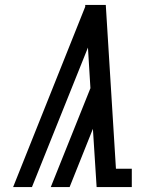

<svg xmlns="http://www.w3.org/2000/svg" viewBox="-20 -755 640 775"><path d="M33 0 324 -728V-735Q345 -735 365.5 -735Q386 -735 407 -735L448 -74H512V0H370L355 -235L261 0H185L345 -399L335 -563L109 0Z"/></svg>

Font: Iosevka Curly Slab ExObl
Style: Regular
Weight: 400
Width: 7
Italic angle: -9°
Monospace: yes
Designer: Belleve Invis
Foundry: Belleve Invis
Version: Version 11.1.0; ttfautohint (v1.8.3)